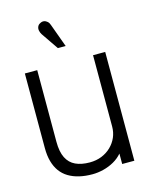

<svg xmlns="http://www.w3.org/2000/svg" viewBox="-109 -774 664 854"><g transform="rotate(-15 222.5 -347.0)"><path d="M203 -679Q200 -689 193 -695.5Q186 -702 177 -703.5Q168 -705 158 -699Q150 -695 146.5 -686.5Q143 -678 145 -668.5Q147 -659 152 -651L206 -572H242ZM349 -48V0H405V-501H349V-173Q349 -146 339 -123Q329 -100 310.5 -82Q292 -64 267 -54Q242 -44 212 -44Q174 -44 147 -56.5Q120 -69 106 -97Q92 -125 92 -171V-501H35V-157Q35 -123 42.5 -96Q50 -69 64.5 -49Q79 -29 100.5 -16Q122 -3 149.5 3.5Q177 10 210 10Q235 10 261 3.5Q287 -3 310 -16Q333 -29 349 -48Z"/></g></svg>

Font: Advent Pro
Style: Regular
Weight: 400
Designer: VivaRado, Andreas Kalpakidis
Foundry: VivaRado, Andreas Kalpakidis
Version: Version 3.000